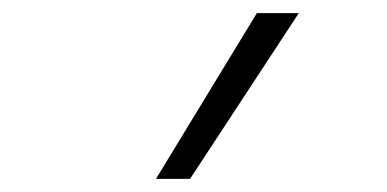

<svg xmlns="http://www.w3.org/2000/svg" viewBox="-20 -724 590 293"><path d="M218 -451 372 -704H436L270 -451Z"/></svg>

Font: Lode Dark Term
Style: Italic
Weight: 400
Italic angle: -11°
Monospace: yes
Designer: Belleve Invis
Foundry: Belleve Invis
Version: Version 29.2.0